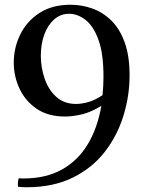

<svg xmlns="http://www.w3.org/2000/svg" viewBox="-20 -650 610 809"><path d="M407 -204Q363 -177 324.5 -168Q286 -159 254 -159Q182 -159 134 -192Q86 -225 62 -277Q38 -329 38 -386Q38 -449 65.5 -505Q93 -561 146.5 -595.5Q200 -630 277 -630Q325 -630 369.5 -614Q414 -598 449.5 -563Q485 -528 505.5 -471Q526 -414 526 -332Q526 -247 500.5 -163.5Q475 -80 422.5 -11.5Q370 57 287.5 98Q205 139 91 139Q88 139 77 138.5Q66 138 56 137Q55 128 55.5 119.5Q56 111 59 101Q68 102 72.5 102Q77 102 78 102Q174 102 241.5 64Q309 26 350 -42.5Q391 -111 407 -204ZM416 -327Q416 -424 395 -482Q374 -540 340.5 -566Q307 -592 271 -592Q235 -592 208 -568Q181 -544 166.5 -504Q152 -464 152 -415Q152 -366 168 -319Q184 -272 217 -242Q250 -212 301 -212Q322 -212 350.5 -219.5Q379 -227 412 -249Q416 -287 416 -327Z"/></svg>

Font: Tiro Tamil
Style: Regular
Weight: 400
Designer: Tamil: Fernando Mello & Fiona Ross. Latin: John Hudson.
Foundry: Tiro Typeworks Ltd.
Version: Version 1.52